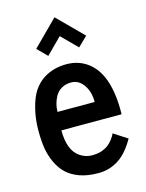

<svg xmlns="http://www.w3.org/2000/svg" viewBox="-115 -822 687 901"><g transform="rotate(-15 228.5 -371.0)"><path d="M118.2 -629.9 239.3 -751 360.8 -629.4 314.9 -584.5 240.2 -659.2 164.6 -583.5ZM138.2 -318.4H318.8Q318.8 -356.4 305.7 -384.3Q280.3 -435.5 235.4 -435.5Q208.5 -435.5 188.2 -423.6Q168 -411.6 157.7 -392.6Q138.2 -356.9 138.2 -318.4ZM122.6 -492.2Q170.9 -523.9 236.3 -523.9Q297.9 -523.9 343.8 -487.3Q429.7 -418 425.8 -230H133.3Q133.3 -131.3 185.5 -97.2Q212.4 -79.6 241.9 -79.6Q271.5 -79.6 291 -86.9Q310.5 -94.2 322.3 -103.5Q334 -112.8 343.8 -125Q356.9 -142.1 361.8 -154.3L428.2 -111.3Q392.1 -48.3 351.1 -21.5Q305.7 8.8 251.2 8.8Q196.8 8.8 158.4 -5.4Q120.1 -19.5 95.9 -43Q71.8 -66.4 56.4 -99.9Q41 -133.3 34.9 -168.7Q28.8 -204.1 28.8 -258.1Q28.8 -312 41.5 -362.8Q54.2 -413.6 74.2 -443.6Q94.2 -473.6 122.6 -492.2Z"/></g></svg>

Font: News Cycle
Style: Bold
Weight: 700
Version: Version 0.5.1